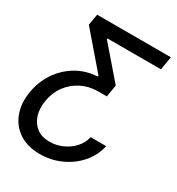

<svg xmlns="http://www.w3.org/2000/svg" viewBox="-215 -859 1099 1195"><g transform="rotate(30 334.5 -262.0)"><path d="M587.3 -46.9H475.7Q465.4 -1.8 434 32.5Q402.6 66.8 358.7 86.3Q314.7 105.8 267.5 105.8Q210 105.8 173.5 77.6Q137.1 49.4 122.9 2Q108.8 -45.5 119 -103Q129.4 -166.5 165.4 -214.7Q201.4 -262.8 255.3 -290Q309.2 -317.1 374.2 -317.1H436.3L450.3 -403.4L258 -625.7L258.4 -631.4H643.4L659.5 -727.3H129.7L115.8 -647.7L326.3 -403.1L325.4 -396Q241.8 -391.3 174.9 -351.4Q108.1 -311.4 64.5 -246.3Q20.9 -181.1 7.4 -100.5Q-6.9 -14.6 18.5 54Q44 122.5 103.9 162.5Q163.8 202.4 253.6 202.4Q332.8 202.4 403.3 170.5Q473.7 138.5 522.7 82.2Q571.7 25.9 587.3 -46.9Z"/></g></svg>

Font: Inter UI Medium
Style: Italic
Weight: 500
Italic angle: 9.39999°
Designer: Rasmus Andersson
Foundry: rsms
Version: 3.2;8d6f07862